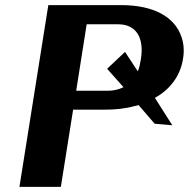

<svg xmlns="http://www.w3.org/2000/svg" viewBox="-20 -731 739 751"><path d="M56 0H218L266 -302H389C431 -302 470 -306 506 -316C511 -317 517 -318 522 -320L585 -247L654 -241L586 -348C642 -380 685 -430 696 -502C701 -531 699 -560 690 -586C664 -665 581 -711 454 -711H169ZM278 -376 319 -636H442C511 -636 545 -586 531 -499C528 -481 525 -466 519 -452L469 -528L399 -462L463 -390C445 -381 424 -376 401 -376Z"/></svg>

Font: Aerodynamic
Style: BdObl
Weight: 500
Designer: Google
Version: Version 2.000980; 2014